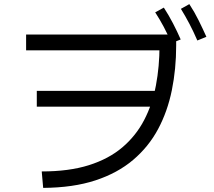

<svg xmlns="http://www.w3.org/2000/svg" viewBox="-20 -870 1040 934"><path d="M190 44 183 -36Q316 -36 412.5 -66.5Q509 -97 575 -153Q641 -209 681 -285.5Q721 -362 738.5 -454.5Q756 -547 756 -648L779 -625H107V-702H837V-648Q837 -535 816 -431.5Q795 -328 749 -242Q703 -156 627.5 -92Q552 -28 444 7.5Q336 43 190 44ZM759 -428V-351H159V-428ZM814 -660Q796 -703 776.5 -739.5Q757 -776 735 -810L777 -833Q801 -796 821.5 -756.5Q842 -717 859 -678ZM940 -673Q921 -717 901 -755Q881 -793 860 -827L901 -850Q926 -812 946 -771.5Q966 -731 984 -691Z"/></svg>

Font: Murecho Thin
Style: Regular
Weight: 400
Version: Version 1.010